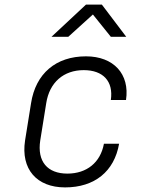

<svg xmlns="http://www.w3.org/2000/svg" viewBox="-20 -805 640 835"><path d="M204 -645H277L384 -742L462 -645H529L423 -785H354ZM263 10C391 10 477 -59 498 -180H432C417 -98 357 -50 273 -50C186 -50 141 -103 155 -194L181 -356C195 -447 257 -500 344 -500C428 -500 474 -452 462 -370H528C545 -483 474 -560 354 -560C223 -560 135 -485 115 -356L89 -194C70 -70 139 10 263 10Z"/></svg>

Font: JetBrains Mono ExtraLight
Style: Italic
Weight: 240
Italic angle: -9°
Monospace: yes
Designer: Philipp Nurullin, Konstantin Bulenkov
Foundry: JetBrains
Version: Version 2.305